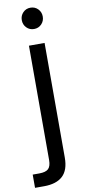

<svg xmlns="http://www.w3.org/2000/svg" viewBox="-137 -800 494 1100"><g transform="rotate(-10 110.5 -250.5)"><path d="M126 -637Q100 -637 82.5 -655Q65 -673 65 -699Q65 -725 82.5 -743Q100 -761 126 -761Q152 -761 169.5 -743Q187 -725 187 -699Q187 -673 169.5 -655Q152 -637 126 -637ZM171 119Q171 192 134 226Q97 260 26 260H-27V183H11Q49 183 64.5 168Q80 153 80 117V-548H171Z"/></g></svg>

Font: A Bank Premium Regular
Style: Regular
Weight: 400
Designer: Ninad Kale (Devanagari), Jonny Pinhorn (Latin), Htun Naung (Myanmar)
Foundry: Indian Type Foundry
Version: 4.004